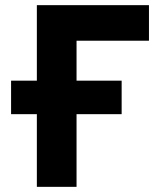

<svg xmlns="http://www.w3.org/2000/svg" viewBox="-20 -725 620 745"><path d="M23 -282V-412H452V-282ZM123 0V-705H558V-567H277V0Z"/></svg>

Font: TikTok Sans 24pt
Style: Bold
Weight: 700
Version: Version 4.000